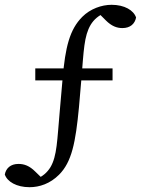

<svg xmlns="http://www.w3.org/2000/svg" viewBox="-45 -680 587 800"><path d="M102 -345H424V-395H102V-345ZM294 -349C304 -470 305 -530 333 -577C346 -598 365 -616 396 -628H363L396 -595C420 -571 442 -563 465 -563C498 -563 517 -581 522 -607C512 -637 474 -660 420 -660C378 -660 331 -643 298 -610C245 -557 227 -483 216 -354L204 -217C193 -96 193 -30 165 17C152 38 133 56 102 68H136L102 35C78 11 56 3 32 3C-1 3 -20 21 -25 47C-15 77 24 100 78 100C120 100 164 85 201 48C254 -5 270 -86 284 -233L294 -349Z"/></svg>

Font: Source Serif Variable
Style: Regular
Weight: 389
Designer: Frank Grießhammer
Foundry: Adobe Systems Incorporated
Version: Version 3.001;hotconv 1.0.111;makeotfexe 2.5.65597